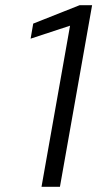

<svg xmlns="http://www.w3.org/2000/svg" viewBox="-20 -720 382 740"><path d="M140 0 250 -621 98 -571 108 -629 287 -700H335L211 0Z"/></svg>

Font: DM Sans 9pt Light
Style: Italic
Weight: 300
Italic angle: -10°
Version: Version 4.004;gftools[0.9.30]